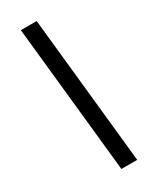

<svg xmlns="http://www.w3.org/2000/svg" viewBox="-222 -817 789 981"><g transform="rotate(-30 172.5 -326.5)"><path d="M181.6 109.4 91.3 -761.7H184.6L274.9 109.4Z"/></g></svg>

Font: Inter 28pt Medium
Style: Italic
Weight: 500
Italic angle: -9.3988°
Designer: Rasmus Andersson
Foundry: rsms
Version: Version 4.001;git-66647c0bb